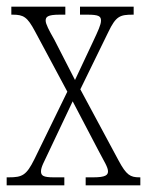

<svg xmlns="http://www.w3.org/2000/svg" viewBox="-20 -556 444 576"><path d="M0 0H173V-24H141C110 -24 103 -29 103 -42C103 -55 112 -70 126 -100L198 -252L275 -105C293 -71 304 -54 304 -42C304 -31 297 -24 260 -24H237V0H401V-24H398C371 -24 359 -31 336 -74L221 -288L305 -460C328 -508 340 -512 379 -512H381V-536H220V-512H242C277 -512 283 -507 283 -494C283 -482 274 -463 260 -433L205 -316L143 -437C127 -465 117 -484 117 -494C117 -505 122 -512 159 -512H176V-536H14V-512H18C51 -512 62 -505 85 -462L182 -281L83 -78C59 -30 47 -24 6 -24H0Z"/></svg>

Font: Noto Serif Sinhala ExtraCondensed ExtraLight
Style: Regular
Weight: 200
Width: 2
Designer: Jelle Bosma - Monotype Design Team
Foundry: Monotype Imaging Inc.
Version: Version 2.007